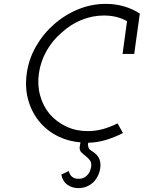

<svg xmlns="http://www.w3.org/2000/svg" viewBox="-20 -728 741 990"><path d="M612 -450 635 -619Q608 -634 578.5 -641Q549 -648 516 -648Q455 -648 398.5 -624.5Q342 -601 297 -559Q250 -519 219.5 -464.5Q189 -410 180.5 -349Q172 -288 187.5 -233.5Q203 -179 237 -139Q272 -99 322 -75.5Q372 -52 432 -52Q473 -52 511 -62.5Q549 -73 586 -92L614 -42Q571 -20 526.5 -6.5Q482 7 435 8Q434 13 433.5 17Q433 21 434 22Q436 40 447 46.5Q458 53 468 61Q488 77 494 96.5Q500 116 497 138Q494 160 484.5 179Q475 198 461 212Q446 226 426.5 234Q407 242 384 242Q352 242 327.5 224.5Q303 207 296 172L335 154Q338 171 350.5 182.5Q363 194 385 194Q398 194 409 190Q420 186 428 177Q437 169 442 158Q447 147 450 133Q453 111 443.5 98.5Q434 86 422 77Q409 67 399 57Q389 47 391 29L395 6Q326 0 271 -29.5Q216 -59 179 -106Q141 -154 124.5 -216.5Q108 -279 118 -349Q128 -423 165.5 -488.5Q203 -554 258 -602Q313 -651 382 -679.5Q451 -708 525 -708Q576 -708 620 -695Q664 -682 701 -658L672 -450Z"/></svg>

Font: Josefin Slab SemiBold
Style: Italic
Weight: 600
Italic angle: -12°
Designer: Santiago Orozco
Foundry: Typemade
Version: Version 2.000